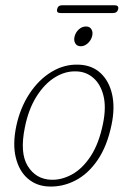

<svg xmlns="http://www.w3.org/2000/svg" viewBox="-20 -686 474 714"><path d="M274 -445.5Q322.5 -443.5 354 -414.2Q385.5 -385 396.8 -335.5Q408 -286 395 -223Q378.5 -142.5 342.8 -90.5Q307 -38.5 259.2 -14.2Q211.5 10 160 7.5Q115 5.5 83 -22.2Q51 -50 38.8 -99.8Q26.5 -149.5 40.5 -217Q55 -285 89.5 -337.5Q124 -390 172 -419Q220 -448 274 -445.5ZM169.5 -17.5Q208.5 -16 247.5 -37.2Q286.5 -58.5 317.2 -105.2Q348 -152 363 -226Q375.5 -287 364.8 -330Q354 -373 327.2 -396.2Q300.5 -419.5 264.5 -420.5Q223.5 -422.5 184.5 -398.5Q145.5 -374.5 115.8 -327.2Q86 -280 72.5 -212.5Q53 -117.5 83 -68.8Q113 -20 169.5 -17.5ZM280.5 -514Q266 -514 259.8 -525Q253.5 -536 257.5 -551Q261.5 -566 273.2 -576.8Q285 -587.5 300 -587.5Q314 -587.5 320.2 -576.8Q326.5 -566 322.5 -551Q318.5 -536 306.5 -525Q294.5 -514 280.5 -514ZM192.5 -652Q195.5 -666.5 211.5 -666.5H406Q422.5 -666.5 419.5 -652Q416 -637.5 400 -637.5H205Q189 -637.5 192.5 -652Z"/></svg>

Font: Fraunces 72pt SuperSoft Thin
Style: Italic
Weight: 100
Italic angle: -16°
Version: Version 1.000;[b76b70a41]